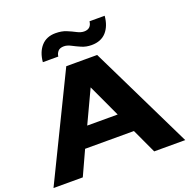

<svg xmlns="http://www.w3.org/2000/svg" viewBox="-160 -1086 1220 1238"><g transform="rotate(-20 450.0 -467.0)"><path d="M-2 0 344 -710H556L902 0H689L611 -168H276L199 0ZM340 -304H549L445 -528ZM545 -782Q508 -782 477 -795.5Q446 -809 420.5 -822.5Q395 -836 373 -836Q345 -836 332 -821Q319 -806 317 -786H211Q217 -854 253 -894Q289 -934 351 -934Q393 -934 424.5 -921Q456 -908 481.5 -894.5Q507 -881 530 -881Q578 -881 584 -931H688Q682 -862 646 -822Q610 -782 545 -782Z"/></g></svg>

Font: Special Gothic Expanded One
Style: Regular
Weight: 400
Designer: Alistair McCready
Foundry: Monolith
Version: Version 1.010; ttfautohint (v1.8.4.7-5d5b)